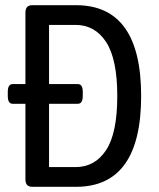

<svg xmlns="http://www.w3.org/2000/svg" viewBox="-20 -720 613 740"><path d="M524 -350Q524 0 273 0H105Q91 0 84.5 -7Q78 -14 78 -30V-320H29Q10 -320 10 -350V-366Q10 -396 29 -396H78V-670Q78 -686 84.5 -693Q91 -700 105 -700H273Q524 -700 524 -350ZM432 -350Q432 -492 389 -558Q346 -624 271 -624H169V-396H280Q299 -396 299 -366V-350Q299 -320 280 -320H169V-76H271Q346 -76 389 -141.5Q432 -207 432 -350Z"/></svg>

Font: Asap Condensed
Style: Regular
Weight: 400
Designer: Pablo Cosgaya
Foundry: Omnibus-Type
Version: Version 1.010; ttfautohint (v1.8)